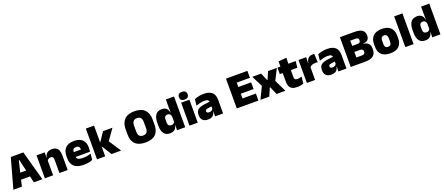

<svg xmlns="http://www.w3.org/2000/svg" viewBox="131 -2273 8954 3871"><g transform="rotate(-20 4608.0 -338.0)"><path d="M7.5 0 185 -639H454.5L630 0H447.5L325.5 -520.5H314L190 0ZM175 -138.5V-276.5H461.5V-138.5Z M996 0V-283Q996 -306.5 990.2 -323.5Q984.5 -340.5 970.5 -349.5Q956.5 -358.5 932.5 -358.5Q914 -358.5 899.5 -352Q885 -345.5 874.8 -334.8Q864.5 -324 858.5 -310.5L831.5 -383.5H860Q867.5 -418 885.2 -445.2Q903 -472.5 934.8 -488.5Q966.5 -504.5 1016 -504.5Q1070 -504.5 1104.8 -483.5Q1139.5 -462.5 1156.2 -420.2Q1173 -378 1173 -313.5V0ZM683.5 0V-492.5H859.5L854 -366L860.5 -348V0Z M1518.5 13Q1377 13 1310.8 -48.5Q1244.5 -110 1244.5 -228.5V-267Q1244.5 -384.5 1306.8 -446Q1369 -507.5 1488.5 -507.5Q1568 -507.5 1621 -481.2Q1674 -455 1700.8 -405.8Q1727.5 -356.5 1727.5 -287V-271.5Q1727.5 -251.5 1725.8 -230.8Q1724 -210 1720.5 -192.5H1562Q1564 -223 1564.8 -250Q1565.5 -277 1565.5 -298.5Q1565.5 -324.5 1557.5 -342.2Q1549.5 -360 1532.5 -369.2Q1515.5 -378.5 1488.5 -378.5Q1448 -378.5 1429.8 -357.5Q1411.5 -336.5 1411.5 -298V-253.5L1412.5 -234.5V-203.5Q1412.5 -188 1418 -173.5Q1423.5 -159 1438.2 -147.8Q1453 -136.5 1480.2 -130Q1507.5 -123.5 1551 -123.5Q1595.5 -123.5 1638 -130.8Q1680.5 -138 1720 -151L1706 -22.5Q1671.5 -5.5 1623.8 3.8Q1576 13 1518.5 13ZM1338 -192.5V-296.5H1685V-192.5Z M2113.5 0 1983.5 -208.5H1947.5V-304.5H1983.5L2111 -492.5H2312.5L2137.5 -245.5V-278L2319 0ZM1802 0V-659.5H1978V0Z M2841 16.5Q2695.5 16.5 2623.5 -54.2Q2551.5 -125 2551.5 -259V-372Q2551.5 -506.5 2624 -580Q2696.5 -653.5 2841 -653.5Q2985.5 -653.5 3058 -580Q3130.5 -506.5 3130.5 -372V-259Q3130.5 -125 3058.5 -54.2Q2986.5 16.5 2841 16.5ZM2841 -132.5Q2894.5 -132.5 2920.2 -163.2Q2946 -194 2946 -250V-381.5Q2946 -441.5 2920.2 -473.5Q2894.5 -505.5 2841 -505.5Q2787.5 -505.5 2761.8 -473.5Q2736 -441.5 2736 -381.5V-250Q2736 -194 2761.8 -163.2Q2787.5 -132.5 2841 -132.5Z M3368 12Q3283 12 3239.2 -45.2Q3195.5 -102.5 3195.5 -217V-269.5Q3195.5 -386 3239.2 -445.2Q3283 -504.5 3373 -504.5Q3417 -504.5 3446 -489.5Q3475 -474.5 3491.8 -447.5Q3508.5 -420.5 3515 -383.5H3560.5L3520.5 -281Q3520 -307 3511.2 -325.2Q3502.5 -343.5 3486.2 -353.5Q3470 -363.5 3446 -363.5Q3410.5 -363.5 3392 -342.5Q3373.5 -321.5 3373.5 -279.5V-219Q3373.5 -176.5 3392.2 -155.2Q3411 -134 3448.5 -134Q3467 -134 3481.8 -140.5Q3496.5 -147 3507 -158.5Q3517.5 -170 3523.5 -185L3567 -109H3518Q3511 -75 3494 -47.5Q3477 -20 3446.5 -4Q3416 12 3368 12ZM3518.5 0 3523.5 -128.5 3520.5 -153V-350V-372.5L3518.5 -517V-659.5H3694.5V0Z M3786.5 0V-492.5H3963.5V0ZM3875 -528Q3826.5 -528 3804.5 -549.8Q3782.5 -571.5 3782.5 -608.5V-612.5Q3782.5 -649.5 3804.5 -671.2Q3826.5 -693 3875 -693Q3923 -693 3945.2 -671.2Q3967.5 -649.5 3967.5 -612.5V-608.5Q3967.5 -571 3945.2 -549.5Q3923 -528 3875 -528Z M4334 0 4339 -126 4335.5 -130.5V-283.5L4334 -301.5Q4334 -336 4311.8 -352.2Q4289.5 -368.5 4236 -368.5Q4187.5 -368.5 4142.8 -357Q4098 -345.5 4057 -330.5L4071.5 -465Q4096.5 -476 4127 -485.2Q4157.5 -494.5 4193.5 -500Q4229.5 -505.5 4270 -505.5Q4338.5 -505.5 4384.2 -489.8Q4430 -474 4457 -445.2Q4484 -416.5 4495.8 -377Q4507.5 -337.5 4507.5 -290V0ZM4181.5 12Q4107.5 12 4069.8 -25.8Q4032 -63.5 4032 -133V-145.5Q4032 -219.5 4077.2 -254.5Q4122.5 -289.5 4222 -302L4347.5 -318L4358 -217L4251.5 -201.5Q4222.5 -197.5 4211.2 -187.8Q4200 -178 4200 -159V-157Q4200 -139.5 4211.8 -128.5Q4223.5 -117.5 4251 -117.5Q4274 -117.5 4290.8 -123.8Q4307.5 -130 4318.8 -140.5Q4330 -151 4336.5 -163.5L4361.5 -103.5H4333Q4325.5 -70 4309.2 -44Q4293 -18 4262.5 -3Q4232 12 4181.5 12Z M4801.5 0V-639H4978V0ZM4854 0V-150.5H5265.5V0ZM4905.5 -252V-395.5H5253V-252ZM4854 -490V-639H5261V-490Z M5308.5 0 5444.5 -280V-232.5L5312.5 -492.5H5502L5571.5 -329.5H5581.5L5651 -492.5H5840L5708.5 -232.5V-280L5844 0H5654.5L5581.5 -170H5571.5L5498 0Z M6098 11.5Q6029.5 11.5 5989.2 -9.2Q5949 -30 5931.8 -71Q5914.5 -112 5914.5 -172V-436H6090V-202Q6090 -170 6104.5 -155.2Q6119 -140.5 6161.5 -140.5Q6184.5 -140.5 6207.2 -145.8Q6230 -151 6248.5 -158L6233.5 -13Q6207.5 -2 6173.5 4.8Q6139.5 11.5 6098 11.5ZM5853 -354V-492.5H6243.5L6228.5 -354ZM5917 -480.5 5916.5 -604 6091 -619.5 6085 -480.5Z M6479 -267.5 6428 -367.5H6469.5Q6479.5 -430 6513.5 -465.2Q6547.5 -500.5 6611 -500.5Q6620.5 -500.5 6628.8 -499.5Q6637 -498.5 6645 -497L6653.5 -317Q6643.5 -319 6629.8 -320Q6616 -321 6603 -321Q6556 -321 6525 -306.8Q6494 -292.5 6479 -267.5ZM6304.5 0V-492.5H6469.5L6462.5 -329.5H6481.5V0Z M6980.5 0 6985.5 -126 6982 -130.5V-283.5L6980.5 -301.5Q6980.5 -336 6958.2 -352.2Q6936 -368.5 6882.5 -368.5Q6834 -368.5 6789.2 -357Q6744.5 -345.5 6703.5 -330.5L6718 -465Q6743 -476 6773.5 -485.2Q6804 -494.5 6840 -500Q6876 -505.5 6916.5 -505.5Q6985 -505.5 7030.8 -489.8Q7076.5 -474 7103.5 -445.2Q7130.5 -416.5 7142.2 -377Q7154 -337.5 7154 -290V0ZM6828 12Q6754 12 6716.2 -25.8Q6678.5 -63.5 6678.5 -133V-145.5Q6678.5 -219.5 6723.8 -254.5Q6769 -289.5 6868.5 -302L6994 -318L7004.5 -217L6898 -201.5Q6869 -197.5 6857.8 -187.8Q6846.5 -178 6846.5 -159V-157Q6846.5 -139.5 6858.2 -128.5Q6870 -117.5 6897.5 -117.5Q6920.5 -117.5 6937.2 -123.8Q6954 -130 6965.2 -140.5Q6976.5 -151 6983 -163.5L7008 -103.5H6979.5Q6972 -70 6955.8 -44Q6939.5 -18 6909 -3Q6878.5 12 6828 12Z M7376 0V-141H7534.5Q7573 -141 7589.2 -154.8Q7605.5 -168.5 7605.5 -197.5V-203Q7605.5 -232 7589.2 -245.8Q7573 -259.5 7534.5 -259.5H7372.5V-389H7529Q7566 -389 7581.2 -403Q7596.5 -417 7596.5 -444.5V-448Q7596.5 -475.5 7581.2 -488.8Q7566 -502 7529 -502H7372.5V-639H7549Q7669 -639 7721.8 -601Q7774.5 -563 7774.5 -487V-480Q7774.5 -423.5 7743.2 -392.2Q7712 -361 7644.5 -358V-352.5Q7718.5 -344.5 7752.8 -305.5Q7787 -266.5 7787 -197V-185.5Q7787 -92 7732 -46Q7677 0 7557.5 0ZM7246 0V-639H7418.5V0Z M8093.5 15Q7970 15 7907.2 -45.2Q7844.5 -105.5 7844.5 -212.5V-275Q7844.5 -384.5 7907.5 -446Q7970.5 -507.5 8093.5 -507.5Q8217 -507.5 8279.8 -446Q8342.5 -384.5 8342.5 -275V-212.5Q8342.5 -105.5 8280 -45.2Q8217.5 15 8093.5 15ZM8093.5 -124Q8129 -124 8147.2 -145.2Q8165.5 -166.5 8165.5 -206V-282Q8165.5 -324.5 8147.2 -346.5Q8129 -368.5 8093.5 -368.5Q8058.5 -368.5 8040 -346.5Q8021.5 -324.5 8021.5 -282V-206Q8021.5 -166.5 8040 -145.2Q8058.5 -124 8093.5 -124Z M8417.5 0V-659.5H8594.5V0Z M8844 12Q8759 12 8715.2 -45.2Q8671.5 -102.5 8671.5 -217V-269.5Q8671.5 -386 8715.2 -445.2Q8759 -504.5 8849 -504.5Q8893 -504.5 8922 -489.5Q8951 -474.5 8967.8 -447.5Q8984.5 -420.5 8991 -383.5H9036.5L8996.5 -281Q8996 -307 8987.2 -325.2Q8978.5 -343.5 8962.2 -353.5Q8946 -363.5 8922 -363.5Q8886.5 -363.5 8868 -342.5Q8849.5 -321.5 8849.5 -279.5V-219Q8849.5 -176.5 8868.2 -155.2Q8887 -134 8924.5 -134Q8943 -134 8957.8 -140.5Q8972.5 -147 8983 -158.5Q8993.5 -170 8999.5 -185L9043 -109H8994Q8987 -75 8970 -47.5Q8953 -20 8922.5 -4Q8892 12 8844 12ZM8994.5 0 8999.5 -128.5 8996.5 -153V-350V-372.5L8994.5 -517V-659.5H9170.5V0Z"/></g></svg>

Font: Anek Odia ExtraBold
Style: Regular
Weight: 800
Designer: Yesha Goshar & Mahesh Sahu (Odia), Yesha Goshar (Latin)
Foundry: Ek Type
Version: Version 1.003